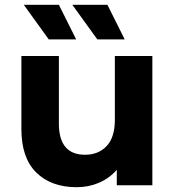

<svg xmlns="http://www.w3.org/2000/svg" viewBox="-20 -771 727 799"><path d="M614 -538V0H466V-64Q435 -29 392 -10.5Q349 8 299 8Q193 8 131 -53Q69 -114 69 -234V-538H225V-257Q225 -127 334 -127Q390 -127 424 -163.5Q458 -200 458 -272V-538ZM79 -751H225L297 -607H183ZM281 -751H427L499 -607H385Z"/></svg>

Font: Montserrat Alternates
Style: Bold
Weight: 700
Designer: Julieta Ulanovsky
Foundry: Julieta Ulanovsky
Version: Version 7.200